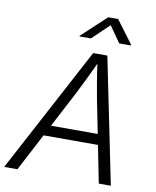

<svg xmlns="http://www.w3.org/2000/svg" viewBox="-118 -1019 891 1095"><g transform="rotate(10 327.5 -471.5)"><path d="M-17.6 0 369.6 -727.5H451.7L600.1 0H530.3L436 -475.6Q429.2 -511.7 419.9 -566.4Q410.6 -621.1 400.4 -695.8H415Q381.8 -624 355.2 -569.6Q328.6 -515.1 308.1 -475.6L59.1 0ZM142.1 -216.3 152.3 -277.8H522L511.7 -216.3ZM342.3 -807.6H275.9L276.9 -811.5L418.5 -943.4H476.1L574.7 -811.5L573.7 -807.6H506.3L440.4 -901.4Z"/></g></svg>

Font: Inter Light
Style: Italic
Weight: 300
Italic angle: -9.3988°
Designer: Rasmus Andersson
Foundry: rsms
Version: Version 4.001;git-66647c0bb